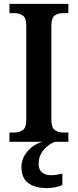

<svg xmlns="http://www.w3.org/2000/svg" viewBox="-20 -734 402 994"><path d="M29 0V-48H57Q80 -48 98 -60.5Q116 -73 116 -111V-601Q116 -641 98 -653.5Q80 -666 57 -666H29V-714H334V-666H306Q280 -666 263 -653.5Q246 -641 246 -600V-112Q246 -74 263.5 -61Q281 -48 306 -48H334V0ZM226 240Q161 240 126 213.5Q91 187 91 130Q91 99 106.5 72Q122 45 147 26Q172 7 201 0H266Q247 6 227 21.5Q207 37 193.5 60Q180 83 180 115Q180 145 198 159Q216 173 244 173Q257 173 271.5 171Q286 169 303 165V224Q288 231 264.5 235.5Q241 240 226 240Z"/></svg>

Font: Noto Serif Ethiopic SemiCondensed SemiBold
Style: Regular
Weight: 600
Width: 4
Designer: Monotype Design Team
Foundry: Monotype Imaging Inc.
Version: Version 2.102; ttfautohint (v1.8.4.7-5d5b)